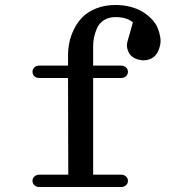

<svg xmlns="http://www.w3.org/2000/svg" viewBox="-20 -753 740 773"><path d="M515.1 -663.1Q490.2 -684.1 444.8 -684.1Q417.5 -684.1 398.2 -671.6Q378.9 -659.2 370.4 -639.2Q361.8 -619.1 358.4 -601.6Q355 -584 355 -565.9V-488.8H467.8Q479 -488.8 487.1 -481.7Q495.1 -474.6 495.1 -463.9Q495.1 -453.1 487.1 -446Q479 -439 467.8 -439H355V-49.8H467.8Q479 -49.8 487.1 -42.7Q495.1 -35.6 495.1 -24.9Q495.1 -14.2 487.1 -7.1Q479 0 467.8 0H138.2Q127 0 118.9 -7.1Q110.8 -14.2 110.8 -24.9Q110.8 -35.6 118.9 -42.7Q127 -49.8 138.2 -49.8H254.9L253.9 -439H137.2Q126 -439 118.4 -446Q110.8 -453.1 110.8 -463.9Q110.8 -474.6 118.4 -481.7Q126 -488.8 137.2 -488.8H253.9V-528.8Q253.9 -555.7 259.3 -582.3Q264.6 -608.9 278.6 -636.7Q292.5 -664.6 313.5 -685.3Q334.5 -706.1 368.4 -719.5Q402.3 -732.9 444.8 -732.9Q477.5 -732.9 506.1 -725.3Q534.7 -717.8 554.9 -705.1Q575.2 -692.4 591.3 -675.5Q607.4 -658.7 615 -639.9Q622.6 -621.1 625.5 -601.8Q628.4 -582.5 623 -564.9Q613.8 -529.8 589.6 -517.6Q565.4 -505.4 536.1 -513.2Q509.3 -521 498.5 -541.5Q487.8 -562 492.2 -582Q492.7 -585 515.1 -663.1Z"/></svg>

Font: Director
Style: Regular
Weight: 400
Designer: Ange Degheest & May Jolivet & Justine Herbel
Foundry: Velvetyne Type Foundry
Version: Version 1.000;FEAKit 1.0